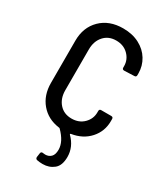

<svg xmlns="http://www.w3.org/2000/svg" viewBox="-176 -590 733 849"><g transform="rotate(30 190.0 -165.0)"><path d="M164 141Q168 142 175 142Q193 142 204.5 130.5Q216 119 216 94Q216 53 173 10Q171 8 168 8Q109 0 74 -41.5Q39 -83 39 -145V-361Q39 -429 82 -471.5Q125 -514 196 -514Q243 -514 278.5 -495.5Q314 -477 333.5 -445Q353 -413 353 -375V-366Q353 -356 343 -356L292 -354Q282 -354 282 -364V-371Q282 -404 258 -428Q234 -452 196 -452Q157 -452 133.5 -425.5Q110 -399 110 -357V-149Q110 -107 133.5 -80.5Q157 -54 196 -54Q234 -54 258 -78Q282 -102 282 -135V-142Q282 -152 292 -152H343Q353 -152 353 -142V-131Q353 -79 319 -41Q285 -3 228 6Q223 8 226 11Q266 51 266 102Q266 146 242.5 165Q219 184 186 184Q170 184 156 181Q148 178 149 169L152 148Q153 143 156.5 141.5Q160 140 164 141Z"/></g></svg>

Font: Barlow Condensed
Style: Regular
Weight: 400
Width: 3
Designer: Jeremy Tribby
Foundry: Tribby Type
Version: Version 1.500